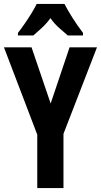

<svg xmlns="http://www.w3.org/2000/svg" viewBox="-20 -1020 512 974"><path d="M237 -495 333 -780H472L302 -341V-66H169V-337L0 -780H140ZM307 -1000Q324 -967 348.5 -928.5Q373 -890 401 -853V-840H324Q307 -855 281.5 -877Q256 -899 236 -928Q215 -899 189.5 -876Q164 -853 149 -840H71V-853Q86 -872 105 -899.5Q124 -927 140.5 -954Q157 -981 166 -1000Z"/></svg>

Font: Noto Sans Malayalam UI ExtraCondensed
Style: Bold
Weight: 700
Width: 2
Designer: Jelle Bosma - Monotype Design Team
Foundry: Monotype Imaging Inc.
Version: Version 2.104; ttfautohint (v1.8.4.7-5d5b)